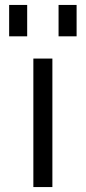

<svg xmlns="http://www.w3.org/2000/svg" viewBox="-20 -757 347 777"><path d="M217 -610V-737H290V-610ZM17 -610V-737H90V-610ZM115 0V-520H192V0Z"/></svg>

Font: M PLUS 1p
Style: Regular
Weight: 400
Version: Version 1.062